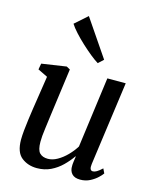

<svg xmlns="http://www.w3.org/2000/svg" viewBox="-126 -934 828 1029"><g transform="rotate(15 288.0 -420.0)"><path d="M178.5 10Q128.5 10 93.2 -17.8Q58 -45.5 57.5 -115Q57.5 -137 60.5 -167.8Q63.5 -198.5 68 -231.2Q72.5 -264 76.5 -291L105 -477L50.5 -503.5L56.5 -537L193 -557.5L213 -546.5L178 -288Q173 -246.5 167 -204.2Q161 -162 161 -131.5Q161 -86 177 -69.8Q193 -53.5 222.5 -53.5Q248.5 -53.5 275.2 -68.8Q302 -84 326 -108.5Q350 -133 367 -160.5L419.5 -552.5H521.5L457.5 -87.5Q452.5 -51 473 -51Q482.5 -51 494.2 -57.8Q506 -64.5 523.5 -81L535.5 -56Q530 -47.5 513.8 -31.8Q497.5 -16 473 -3.2Q448.5 9.5 418.5 9.5Q386.5 9.5 371.8 -7.5Q357 -24.5 358.5 -51.5Q358 -56 360.2 -73.8Q362.5 -91.5 364.5 -104L363 -105Q343 -76 316 -49.5Q289 -23 254.8 -6.5Q220.5 10 178.5 10ZM348.5 -618Q331 -628.5 305.2 -649.2Q279.5 -670 252.2 -695.2Q225 -720.5 202.5 -745.2Q180 -770 168.5 -788.5L237.5 -849.5L377 -644.5Z"/></g></svg>

Font: Merriweather Text Regular
Style: Italic
Weight: 400
Italic angle: -7.8°
Designer: Eben Sorkin
Foundry: Eben Sorkin
Version: Version 2.100; ttfautohint (v1.7.19-72a1) -l 8 -r 50 -G 200 